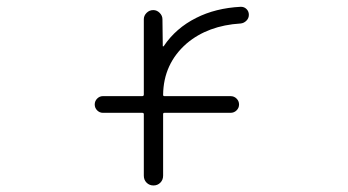

<svg xmlns="http://www.w3.org/2000/svg" viewBox="-20 -575 1040 573"><path d="M465.8 -437.5Q465.8 -436.5 466.8 -436.5Q467.8 -436.5 468.8 -437.5Q504.9 -491.2 565.4 -521.5Q623 -550.8 698.2 -554.7Q698.2 -554.7 699.2 -554.7Q709 -554.7 715.8 -547.9Q722.7 -541 722.7 -530.8Q722.7 -520.5 715.3 -513.2Q708 -505.9 698.2 -504.9Q600.6 -499 537.1 -445.3Q467.8 -384.8 466.8 -292Q466.8 -288.1 470.7 -288.1H668Q678.7 -288.1 686 -280.8Q693.4 -273.4 693.4 -263.2Q693.4 -252.9 686 -245.6Q678.7 -238.3 668 -238.3H470.7Q466.8 -238.3 466.8 -234.4V-50.8Q466.8 -38.1 458.5 -29.8Q450.2 -21.5 438 -21.5Q425.8 -21.5 417.5 -29.8Q409.2 -38.1 409.2 -50.8V-234.4Q409.2 -238.3 404.3 -238.3H287.1Q277.3 -238.3 270 -245.6Q262.7 -252.9 262.7 -263.2Q262.7 -273.4 270 -280.8Q277.3 -288.1 287.1 -288.1H404.3Q409.2 -288.1 409.2 -293V-517.6Q409.2 -528.3 417.5 -536.6Q425.8 -544.9 437.5 -544.9Q448.2 -544.9 456.5 -536.6Q464.8 -528.3 464.8 -517.6Z"/></svg>

Font: Rounded-L Mgen+ 1mn light
Style: Regular
Weight: 200
Designer: [Source Han Sans]
Ryoko NISHIZUKA  (kana & ideographs); Paul D. Hunt (Latin, Greek & Cyrillic); Wenlong ZHANG  (bopomofo
Version: Version 1.059.20150602